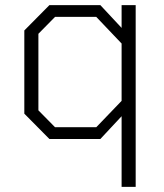

<svg xmlns="http://www.w3.org/2000/svg" viewBox="-20 -543 639 750"><path d="M455 187V-89L372 0H173L75 -99V-424L173 -523H372L455 -434V-523H510V187ZM356 -46 455 -149V-373L356 -477H195L130 -411V-112L195 -46Z"/></svg>

Font: Tomorrow Light
Style: Regular
Weight: 300
Designer: Tony de Marco, Monica Rizzolli
Foundry: Just in Type
Version: Version 2.002